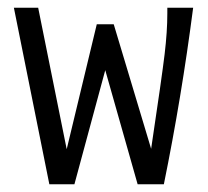

<svg xmlns="http://www.w3.org/2000/svg" viewBox="-20 -477 540 498"><path d="M16 -457H79L153 -90L231 -414H275L372 -91Q400 -278 407 -336.5Q414 -395 414 -442V-457H481Q451 -225 405 1H337L253 -295L173 1H108Z"/></svg>

Font: Vazir Code
Style: Code
Weight: 400
Foundry: DejaVu fonts team - Redesigned by Saber Rastikerdar
Version: Version 1.1.2